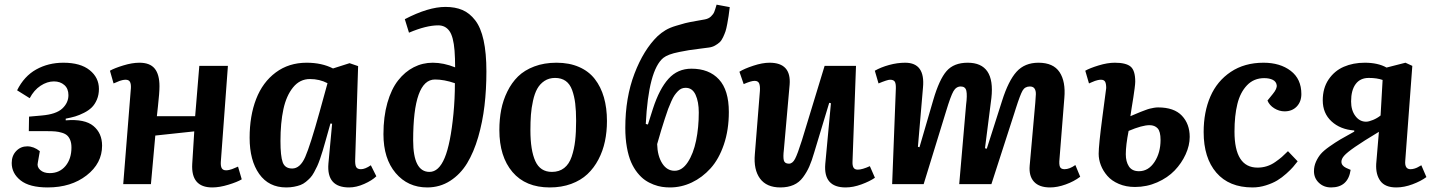

<svg xmlns="http://www.w3.org/2000/svg" viewBox="-20 -799 6211 833"><path d="M152.8 -143.1Q126.5 -164.1 98.1 -164.1Q69.8 -164.1 50.3 -143.8Q30.8 -123.5 30.8 -91.8Q30.8 -46.9 69.3 -16.4Q107.9 14.2 187 14.2Q288.6 14.2 355.7 -38.1Q422.9 -90.3 422.9 -167Q422.9 -221.2 385.3 -252.4Q347.7 -283.7 265.1 -276.9V-284.2Q288.1 -288.6 306.2 -293.9Q324.2 -299.3 344.5 -309.6Q364.7 -319.8 378.2 -333Q391.6 -346.2 400.4 -366.9Q409.2 -387.7 409.2 -413.1Q409.2 -462.4 369.1 -494.6Q329.1 -526.9 254.9 -526.9Q189.5 -526.9 137 -497.6Q84.5 -468.3 54.2 -407.2L108.9 -373Q127.4 -408.2 156 -427Q184.6 -445.8 213.9 -445.8Q241.2 -445.8 259 -430.2Q276.9 -414.6 276.9 -386.2Q276.9 -353 250.2 -328.1Q223.6 -303.2 161.1 -297.9L106 -293L105 -230H183.1Q205.1 -230 219.7 -228.8Q234.4 -227.5 248.8 -223.1Q263.2 -218.8 271.5 -211.2Q279.8 -203.6 284.9 -190.7Q290 -177.7 290 -159.2Q290 -109.9 264.2 -78.9Q238.3 -47.9 195.8 -47.9Q169.4 -47.9 154.5 -61.5Q139.6 -75.2 144 -92.8Z M822.8 -229 653.8 -210.9 634.8 0H514.6L547.9 -417Q548.8 -435.1 543.7 -444.1Q538.6 -453.1 524.9 -453.1Q518.6 -453.1 511 -451.4Q503.4 -449.7 499 -448Q494.6 -446.3 485.1 -442.1Q475.6 -438 472.7 -437L457 -492.2Q476.6 -503.4 514.9 -515.1Q553.2 -526.9 585 -526.9Q630.4 -526.9 651.1 -501.5Q671.9 -476.1 671.9 -424.8Q671.9 -410.2 670.2 -388.7Q668.5 -367.2 665.3 -338.1Q662.1 -309.1 660.6 -294.9H826.7L844.7 -513.2H968.8L938 -96.2Q937 -78.1 942.1 -69.1Q947.3 -60.1 960.9 -60.1Q967.3 -60.1 974.6 -61.8Q981.9 -63.5 986.6 -65.2Q991.2 -66.9 1000.2 -70.8Q1009.3 -74.7 1012.7 -76.2L1028.8 -21Q1009.3 -9.3 970.9 2.4Q932.6 14.2 900.9 14.2Q808.1 14.2 814 -87.9Z M1521 -107.9Q1520 -84.5 1525.1 -74.7Q1530.3 -64.9 1545.9 -64.9Q1564 -64.9 1588.9 -82L1612.8 -34.2Q1594.2 -16.1 1560.1 -1Q1525.9 14.2 1494.6 14.2Q1396.5 14.2 1404.8 -88.9L1420.9 -262.2L1413.6 -263.2L1391.6 -185.1Q1384.8 -160.6 1380.1 -145.3Q1375.5 -129.9 1368.7 -110.1Q1361.8 -90.3 1356.2 -78.1Q1350.6 -65.9 1342.5 -51.3Q1334.5 -36.6 1326.2 -27.8Q1317.9 -19 1306.9 -10Q1295.9 -1 1283.4 3.7Q1271 8.3 1255.4 11.2Q1239.7 14.2 1221.7 14.2Q1146 14.2 1104.5 -44.4Q1063 -103 1063 -201.2Q1063 -296.4 1091.3 -369.4Q1119.6 -442.4 1176.3 -484.6Q1232.9 -526.9 1310.5 -526.9Q1376 -526.9 1424.8 -502L1496.6 -524.9L1533.7 -512.2ZM1247.6 -67.9Q1282.2 -67.9 1304.2 -117.9Q1326.2 -168 1366.7 -314L1400.9 -438Q1366.7 -456.1 1324.7 -456.1Q1280.8 -456.1 1251.5 -419.9Q1222.2 -383.8 1209.5 -325Q1196.8 -266.1 1196.8 -187Q1196.8 -122.1 1206.5 -95Q1216.3 -67.9 1247.6 -67.9Z M1736.3 -715.8Q1838.4 -769 1912.6 -769Q1955.1 -769 1986.3 -755.6Q2017.6 -742.2 2041.7 -710.9Q2065.9 -679.7 2078.1 -624.3Q2090.3 -568.8 2090.3 -488.8Q2090.3 -411.1 2082 -340.6Q2073.7 -270 2054.7 -204.3Q2035.6 -138.7 2006.6 -90.8Q1977.5 -43 1933.1 -14.4Q1888.7 14.2 1833.5 14.2Q1749.5 14.2 1696.5 -48.3Q1643.6 -110.8 1643.6 -216.8Q1643.6 -292.5 1660.6 -352.5Q1677.7 -412.6 1707.3 -450.2Q1736.8 -487.8 1775.1 -507.3Q1813.5 -526.9 1857.4 -526.9Q1904.3 -526.9 1954.6 -506.8Q1954.6 -545.4 1952.1 -579.1Q1947.3 -640.1 1929.7 -664.6Q1912.1 -689 1881.3 -689Q1829.1 -689 1754.4 -657.2ZM1843.3 -53.2Q1883.8 -53.2 1909.2 -114Q1934.6 -174.8 1947.3 -305.2Q1953.6 -370.1 1953.6 -438Q1907.2 -454.1 1867.2 -454.1Q1772.5 -454.1 1772.5 -189.9Q1772.5 -53.2 1843.3 -53.2Z M2146.5 -234.9Q2146.5 -281.7 2154.5 -323Q2162.6 -364.3 2181.2 -402.1Q2199.7 -439.9 2227.5 -467.3Q2255.4 -494.6 2298.1 -510.7Q2340.8 -526.9 2394.5 -526.9Q2449.7 -526.9 2491.9 -508.5Q2534.2 -490.2 2560.5 -456.3Q2586.9 -422.4 2600.1 -376.5Q2613.3 -330.6 2613.3 -273.9Q2613.3 -227.5 2604.5 -185.8Q2595.7 -144 2576.4 -107.2Q2557.1 -70.3 2528.6 -43.5Q2500 -16.6 2458.3 -1.2Q2416.5 14.2 2365.2 14.2Q2260.3 14.2 2203.4 -52.7Q2146.5 -119.6 2146.5 -234.9ZM2374.5 -53.2Q2406.2 -53.2 2427.7 -70.1Q2449.2 -86.9 2460.2 -119.4Q2471.2 -151.9 2475.3 -188.5Q2479.5 -225.1 2479.5 -274.9Q2479.5 -318.8 2475.6 -350.3Q2471.7 -381.8 2462.2 -408.2Q2452.6 -434.6 2434.1 -447.8Q2415.5 -460.9 2388.2 -460.9Q2361.8 -460.9 2342 -447.8Q2322.3 -434.6 2310.8 -413.8Q2299.3 -393.1 2292.5 -361.8Q2285.6 -330.6 2283.4 -300.8Q2281.2 -271 2281.2 -233.9Q2281.2 -147 2302.5 -100.1Q2323.7 -53.2 2374.5 -53.2Z M2886.7 14.2Q2869.1 14.2 2852.3 11.7Q2835.4 9.3 2815.4 1.7Q2795.4 -5.9 2778.6 -17.6Q2761.7 -29.3 2745.6 -49.3Q2729.5 -69.3 2718 -95.7Q2706.5 -122.1 2699.7 -160.2Q2692.9 -198.2 2692.9 -244.1Q2692.9 -375.5 2732.7 -479.5Q2772.5 -583.5 2833 -642.1Q2848.6 -656.7 2867.4 -668Q2886.2 -679.2 2912.6 -687Q2939 -694.8 2952.6 -698.5Q2966.3 -702.1 3000 -708Q3033.7 -713.9 3038.1 -714.8Q3054.2 -717.8 3064.5 -727.5Q3074.7 -737.3 3078.6 -746.8Q3082.5 -756.3 3087.4 -773.4Q3087.9 -774.9 3087.9 -775.4Q3087.9 -775.9 3088.4 -776.9Q3088.9 -777.8 3088.9 -778.8L3146 -768.1Q3143.1 -742.7 3141.1 -730Q3139.2 -717.3 3135.3 -695.8Q3131.3 -674.3 3127.7 -663.3Q3124 -652.3 3117.2 -637.7Q3110.4 -623 3102.1 -615.5Q3093.8 -607.9 3082 -601.3Q3070.3 -594.7 3055.7 -592.8Q3053.2 -592.3 3018.1 -587.9Q2982.9 -583.5 2969 -581.3Q2955.1 -579.1 2928 -573.7Q2900.9 -568.4 2884.3 -562Q2867.7 -555.7 2857.9 -547.9Q2793.5 -495.1 2781.7 -261.2L2791 -258.8L2813 -328.1Q2840.8 -413.6 2880.4 -457.3Q2919.9 -501 2980 -501Q3056.2 -501 3099.1 -454.6Q3142.1 -408.2 3142.1 -313Q3142.1 -235.4 3120.6 -172.1Q3099.1 -108.9 3063 -68.8Q3026.9 -28.8 2981.4 -7.3Q2936 14.2 2886.7 14.2ZM2955.1 -418Q2945.3 -418 2937.3 -414.8Q2929.2 -411.6 2921.1 -403.3Q2913.1 -395 2906.7 -386Q2900.4 -377 2892.6 -359.6Q2884.8 -342.3 2878.9 -326.7Q2873 -311 2864.3 -283.7Q2855.5 -256.3 2848.6 -233.9Q2841.8 -211.4 2831.1 -173.8Q2832.5 -122.6 2853 -90.3Q2873.5 -58.1 2906.7 -58.1Q2939.5 -58.1 2963.9 -95.2Q2988.3 -132.3 3000 -189Q3011.7 -245.6 3011.7 -311Q3011.7 -357.4 2997.8 -387.7Q2983.9 -418 2955.1 -418Z M3188 -487.8Q3209 -501 3248.3 -513.9Q3287.6 -526.9 3318.8 -526.9Q3413.6 -526.9 3405.8 -431.2L3380.9 -149.9Q3377 -118.2 3380.6 -103.5Q3384.3 -88.9 3402.8 -88.9Q3418.5 -88.9 3429.4 -109.9Q3440.4 -130.9 3459 -189.9L3557.6 -513.2H3693.8L3678.7 -99.1Q3677.7 -81.1 3682.9 -72Q3688 -63 3701.7 -63Q3720.7 -63 3753.9 -78.1L3775.9 -27.8Q3753.4 -12.2 3717.3 1Q3681.2 14.2 3648.9 14.2Q3551.8 14.2 3560.5 -87.9L3585 -351.1L3577.6 -353L3512.7 -138.2Q3502 -101.1 3491.2 -76.7Q3480.5 -52.2 3463.9 -29.8Q3447.3 -7.3 3422.9 3.4Q3398.4 14.2 3365.7 14.2Q3305.7 14.2 3277.3 -24.4Q3249 -63 3254.9 -129.9L3276.9 -404.8Q3278.3 -425.8 3273.7 -437Q3269 -448.2 3253.9 -448.2Q3238.3 -448.2 3206.5 -434.1Z M4171.4 -344.2Q4176.8 -385.7 4172.6 -404.8Q4168.5 -423.8 4148.4 -423.8Q4128.4 -423.8 4116.5 -403.1Q4104.5 -382.3 4084.5 -315.9L3987.3 0H3850.6L3866.7 -416Q3867.2 -437 3861.8 -445.1Q3856.4 -453.1 3841.3 -453.1Q3830.1 -453.1 3791.5 -437L3775.4 -492.2Q3801.8 -507.3 3837.4 -517.1Q3873 -526.9 3907.2 -526.9Q3994.6 -526.9 3984.4 -418.9L3962.4 -162.1L3969.2 -160.2L4029.3 -366.2Q4055.2 -454.6 4086.7 -490.7Q4118.2 -526.9 4178.2 -526.9Q4298.3 -526.9 4281.2 -374L4253.4 -155.8L4261.2 -153.8L4327.6 -361.8Q4355 -448.7 4390.4 -487.8Q4425.8 -526.9 4485.4 -526.9Q4549.8 -526.9 4576.9 -486.1Q4604 -445.3 4597.7 -374L4576.7 -109.9Q4574.2 -85.9 4578.6 -75.4Q4583 -64.9 4598.6 -64.9Q4620.1 -64.9 4645.5 -83L4666.5 -32.2Q4639.6 -11.7 4603.5 1.2Q4567.4 14.2 4535.6 14.2Q4488.8 14.2 4466.1 -10.5Q4443.4 -35.2 4447.3 -80.1L4471.7 -354Q4473.6 -374.5 4474.1 -389.9Q4474.6 -405.3 4468.5 -414.6Q4462.4 -423.8 4448.2 -423.8Q4426.8 -423.8 4416.5 -406Q4406.2 -388.2 4387.2 -328.6Q4382.8 -314.5 4380.4 -307.1L4281.2 0H4141.6Z M4884.3 -294.9Q4890.6 -297.4 4906.2 -304.2Q4921.9 -311 4928.5 -313.5Q4935.1 -315.9 4947.8 -320.8Q4960.4 -325.7 4968.3 -327.6Q4976.1 -329.6 4986.1 -331.3Q4996.1 -333 5004.4 -333Q5073.7 -333 5107.7 -297.1Q5141.6 -261.2 5141.6 -205.1Q5141.6 -168 5124 -129.4Q5106.4 -90.8 5076.2 -59.3Q5045.9 -27.8 5000.5 -7.8Q4955.1 12.2 4904.3 12.2Q4865.2 12.2 4834 -1.2Q4802.7 -14.6 4784.2 -36.1Q4765.6 -57.6 4756.1 -82.3Q4746.6 -106.9 4746.6 -131.8Q4746.6 -168.5 4762.9 -292.5Q4779.3 -416.5 4779.3 -417Q4779.3 -435.5 4774.7 -444.3Q4770 -453.1 4756.3 -453.1Q4750 -453.1 4742.7 -451.4Q4735.4 -449.7 4730.7 -448Q4726.1 -446.3 4717 -442.4Q4708 -438.5 4704.6 -437L4688.5 -492.2Q4708 -503.4 4746.3 -515.1Q4784.7 -526.9 4816.4 -526.9Q4865.2 -526.9 4885.3 -510Q4905.3 -493.2 4905.3 -444.8Q4905.3 -436 4902.6 -415.3Q4899.9 -394.5 4897 -376Q4894 -357.4 4889.6 -330.1Q4885.3 -302.7 4884.3 -294.9ZM4876.5 -231Q4864.3 -168.9 4864.3 -129.9Q4864.3 -97.7 4877.9 -76.9Q4891.6 -56.2 4921.4 -56.2Q4962.4 -56.2 4988.8 -96.2Q5015.1 -136.2 5015.1 -191.9Q5015.1 -228.5 5002.4 -242.2Q4989.7 -255.9 4967.3 -255.9Q4935.1 -255.9 4876.5 -231Z M5461.9 -526.9Q5533.7 -526.9 5579.8 -491.7Q5626 -456.5 5626 -391.1Q5626 -357.9 5606 -336.9Q5585.9 -315.9 5553.2 -315.9Q5529.8 -315.9 5508.5 -329.1Q5487.3 -342.3 5479 -362.8L5502 -391.1Q5521.5 -414.6 5519 -429.9Q5516.6 -445.3 5502 -452.6Q5487.3 -460 5464.8 -460Q5419.9 -460 5390.4 -429.2Q5360.8 -398.4 5348.4 -347.9Q5335.9 -297.4 5335.9 -228Q5335.9 -71.8 5436 -71.8Q5457 -71.8 5476.3 -77.9Q5495.6 -84 5512.9 -96.2Q5530.3 -108.4 5541.3 -117.9Q5552.2 -127.4 5567.9 -143.1L5609.9 -99.1Q5600.1 -86.4 5590.1 -74.7Q5580.1 -63 5560.8 -45.7Q5541.5 -28.3 5521.2 -16.1Q5501 -3.9 5472.4 5.1Q5443.8 14.2 5414.1 14.2Q5312.5 14.2 5257.3 -49.8Q5202.1 -113.8 5202.1 -226.1Q5202.1 -313 5231.2 -380.1Q5260.3 -447.3 5319.8 -487.1Q5379.4 -526.9 5461.9 -526.9Z M5962.4 -227.1Q5894 -186 5858.9 -161.6Q5823.7 -137.2 5811.8 -123.5Q5799.8 -109.9 5799.8 -97.2Q5799.8 -80.6 5819.8 -70.8L5839.8 -62Q5828.6 14.2 5754.9 14.2Q5723.1 14.2 5701.9 -6.1Q5680.7 -26.4 5680.7 -56.2Q5680.7 -77.6 5689.2 -96.9Q5697.8 -116.2 5710.2 -130.9Q5722.7 -145.5 5748 -163.3Q5773.4 -181.2 5795.2 -194.1Q5816.9 -207 5855.5 -228V-232.9Q5794.9 -237.3 5756.8 -272.5Q5718.8 -307.6 5718.8 -363.8Q5718.8 -416.5 5744.1 -454.1Q5769.5 -491.7 5810.1 -509.3Q5850.6 -526.9 5900.9 -526.9Q5958.5 -526.9 5995.6 -505.9L6077.6 -526.9L6107.4 -513.2L6076.7 -101.1Q6073.7 -64.9 6099.6 -64.9Q6107.9 -64.9 6116.7 -67.6Q6125.5 -70.3 6129.9 -72.8Q6134.3 -75.2 6146.5 -82L6168.5 -30.8Q6145 -13.2 6108.4 0.5Q6071.8 14.2 6037.6 14.2Q5989.3 14.2 5968.8 -13.9Q5948.2 -42 5950.7 -87.9ZM5978.5 -452.1Q5954.1 -460.9 5918.5 -460.9Q5881.3 -460.9 5861.6 -434.3Q5841.8 -407.7 5841.8 -358.9Q5841.8 -320.3 5860.4 -295.7Q5878.9 -271 5906.7 -271Q5918.5 -271 5936.8 -278.6Q5955.1 -286.1 5969.7 -297.9Z"/></svg>

Font: Literata Book
Style: Bold Italic
Weight: 700
Italic angle: -3°
Designer: Latin by Veronika Burian and Jose Scaglione. Greek by Irene Vlachou. Cyrillic by Vera Evstafieva
Foundry: TypeTogether
Version: Version 1.003;PS 001.003;hotconv 1.0.88;makeotf.lib2.5.64775